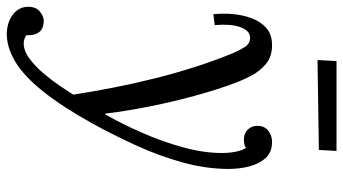

<svg xmlns="http://www.w3.org/2000/svg" viewBox="-255 -498 1012 566"><g transform="rotate(90 251.0 -215.0)"><path d="M64 271Q30 269 9 251.5Q-12 234 -12 208Q-12 185 2 173.5Q16 162 29 162Q74 162 72 214Q78 217 83 219Q88 221 94 221Q116 222 139.5 205Q163 188 184.5 162.5Q206 137 222.5 112.5Q239 88 247 75Q238 17 226 -44.5Q214 -106 198.5 -167.5Q183 -229 164.5 -286.5Q146 -344 125 -395Q118 -412 107 -430Q96 -448 76 -446Q57 -444 47.5 -416Q38 -388 42 -342L10 -338Q7 -365 9.5 -395Q12 -425 22 -451.5Q32 -478 51 -494.5Q70 -511 101 -511Q135 -511 156.5 -493Q178 -475 191.5 -449Q205 -423 214 -398Q233 -347 251 -281Q269 -215 282.5 -146.5Q296 -78 303 -19H305Q333 -68 359 -127Q385 -186 402 -247.5Q419 -309 419 -363Q419 -388 414.5 -407Q410 -426 404 -434Q400 -431 393.5 -429.5Q387 -428 379 -428Q361 -428 350 -439.5Q339 -451 339 -467Q339 -489 353.5 -500Q368 -511 386 -511Q417 -511 434 -492Q451 -473 458.5 -444Q466 -415 466 -383Q466 -317 447 -248Q428 -179 397.5 -112Q367 -45 333 17Q283 107 237.5 164Q192 221 149 246.5Q106 272 64 271ZM145 -645 148 -701H413L410 -649Z"/></g></svg>

Font: Lora
Style: Italic
Weight: 400
Italic angle: -3°
Designer: Olga Karpushina, Alexei Vanyashin (Cyrillic)
Foundry: Cyreal
Version: Version 3.008